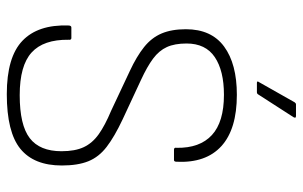

<svg xmlns="http://www.w3.org/2000/svg" viewBox="-183 -697 891 565"><g transform="rotate(90 262.5 -414.5)"><path d="M257 11Q148 11 100 -35Q52 -81 55 -170Q55 -179 61 -179H92Q98 -179 97 -171Q96 -97 134.5 -62Q173 -27 260 -27Q348 -27 386.5 -56.5Q425 -86 425 -150Q425 -190 413 -215.5Q401 -241 375 -259.5Q349 -278 306 -296L189 -351Q146 -371 118.5 -393Q91 -415 78.5 -444.5Q66 -474 66 -516Q66 -591 117 -628.5Q168 -666 259 -666Q360 -666 410 -620.5Q460 -575 456 -489Q456 -481 451 -481H420Q417 -481 415.5 -483Q414 -485 415 -489Q416 -557 377.5 -592.5Q339 -628 259 -628Q188 -628 148 -601Q108 -574 108 -518Q108 -483 118.5 -460Q129 -437 152.5 -419.5Q176 -402 215 -384L331 -330Q382 -306 412 -283Q442 -260 454.5 -229Q467 -198 467 -151Q467 -69 418 -29Q369 11 257 11ZM224 -725Q221 -725 220 -726.5Q219 -728 221 -730L281 -836Q284 -840 287 -840H321Q325 -840 326 -838.5Q327 -837 325 -833L258 -729Q256 -725 251 -725Z"/></g></svg>

Font: Sofia Sans Semi Condensed ExtraLight
Style: Regular
Weight: 250
Version: Version 4.100